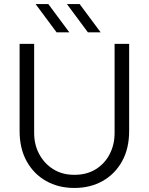

<svg xmlns="http://www.w3.org/2000/svg" viewBox="-20 -917 736 950"><path d="M348 13Q269 13 208 -21.5Q147 -56 112 -119Q77 -182 77 -269V-700H149V-259Q149 -202 173.5 -155.5Q198 -109 242.5 -80.5Q287 -52 348 -52Q410 -52 454.5 -80Q499 -108 523 -155Q547 -202 547 -259V-700H619V-269Q619 -182 584 -119Q549 -56 488 -21.5Q427 13 348 13ZM415 -757 311 -897H374L478 -757ZM260 -757 156 -897H219L323 -757Z"/></svg>

Font: MuseoModerno Thin Light
Style: Regular
Weight: 300
Version: Version 1.003